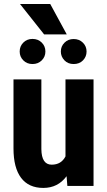

<svg xmlns="http://www.w3.org/2000/svg" viewBox="-20 -922 532 952"><path d="M310.1 -48.3Q267.1 9.8 194.8 9.8Q122.1 9.8 84.5 -40.3Q46.9 -90.3 46.9 -186V-528.3H185.1V-182.6Q186 -105.5 236.3 -105.5Q283.7 -105.5 304.7 -146.5V-528.3H443.8V0H314ZM77.6 -666.5Q77.6 -692.9 95.7 -710.9Q113.8 -729 141.1 -729Q168.9 -729 187 -710.9Q205.1 -692.9 205.1 -666.5Q205.1 -640.6 187 -622.6Q168.9 -604.5 141.1 -604.5Q113.8 -604.5 95.7 -622.6Q77.6 -640.6 77.6 -666.5ZM281.7 -666.5Q281.7 -692.4 299.8 -710.4Q317.9 -728.5 345.2 -728.5Q373 -728.5 391.1 -710.4Q409.2 -692.4 409.2 -666.5Q409.2 -641.1 391.6 -622.8Q374 -604.5 345.2 -604.5Q316.9 -604.5 299.3 -623Q281.7 -641.6 281.7 -666.5ZM311 -751.5H198.7L79.1 -902.3H229Z"/></svg>

Font: Roboto Condensed
Style: Bold
Weight: 700
Designer: Google
Version: Version 2.134; 2016